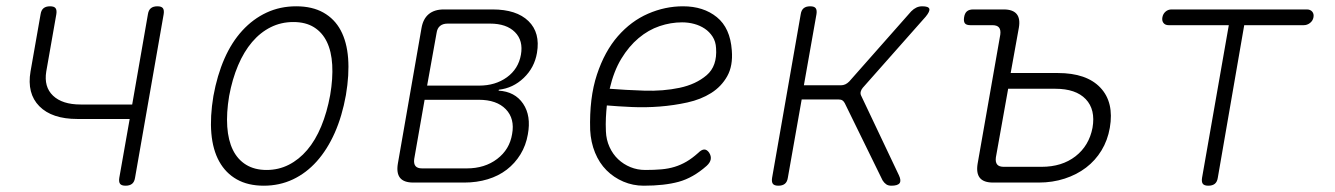

<svg xmlns="http://www.w3.org/2000/svg" viewBox="-20 -580 4240 610"><path d="M379 10Q366 10 361.5 4Q357 -2 359 -15L392 -202H226Q145 -202 105 -242.5Q65 -283 77 -353L109 -535Q111 -548 118.5 -554Q126 -560 139 -560Q152 -560 156.5 -554Q161 -548 159 -535L127 -353Q119 -304 148.5 -276Q178 -248 236 -248H400L450 -535Q452 -548 459.5 -554Q467 -560 480 -560Q493 -560 497.5 -554Q502 -548 500 -535L409 -15Q407 -2 399.5 4Q392 10 379 10Z M818 10Q768 10 732.5 -10Q697 -30 676.5 -67Q656 -104 651.5 -156.5Q647 -209 658 -275Q670 -341 693 -393.5Q716 -446 750 -483Q784 -520 827 -540Q870 -560 921 -560Q972 -560 1007.5 -540Q1043 -520 1062.5 -483.5Q1082 -447 1086 -395Q1090 -343 1079 -278Q1067 -211 1043.5 -158Q1020 -105 986.5 -67.5Q953 -30 910.5 -10Q868 10 818 10ZM827 -40Q865 -40 897.5 -56.5Q930 -73 956 -103.5Q982 -134 1000.5 -178.5Q1019 -223 1029 -278Q1038 -331 1035.5 -374Q1033 -417 1018.5 -447Q1004 -477 977.5 -493.5Q951 -510 912 -510Q873 -510 840 -493.5Q807 -477 781 -446.5Q755 -416 736.5 -372.5Q718 -329 708 -275Q699 -221 702 -177.5Q705 -134 720 -103.5Q735 -73 762 -56.5Q789 -40 827 -40Z M1293 0Q1263 0 1251 -15Q1239 -30 1244 -60L1319 -490Q1324 -520 1342 -535Q1360 -550 1390 -550H1545Q1621 -550 1659 -513Q1697 -476 1686 -412Q1678 -365 1644 -332.5Q1610 -300 1565 -295L1564 -292Q1616 -289 1642 -250.5Q1668 -212 1657 -153Q1651 -118 1633.5 -89.5Q1616 -61 1590 -41Q1564 -21 1529.5 -10.5Q1495 0 1455 0ZM1329 -263 1296 -75Q1294 -60 1300 -52.5Q1306 -45 1321 -45H1463Q1520 -45 1559.5 -75Q1599 -105 1607 -154Q1616 -203 1587 -233Q1558 -263 1501 -263ZM1402 -505Q1387 -505 1378 -497.5Q1369 -490 1367 -475L1337 -308H1502Q1554 -308 1590.5 -334.5Q1627 -361 1635 -406Q1643 -451 1616 -478Q1589 -505 1537 -505Z M2233 -95Q2240 -84 2238 -73.5Q2236 -63 2225 -53Q2182 -15 2136.5 -2.5Q2091 10 2025 10Q1991 10 1960.5 -3Q1930 -16 1907 -39Q1884 -62 1870.5 -95Q1857 -128 1855 -167Q1852 -269 1876.5 -343Q1901 -417 1943 -465Q1985 -513 2039 -536.5Q2093 -560 2150 -560Q2215 -560 2257.5 -525.5Q2300 -491 2305 -420Q2309 -371 2290.5 -338Q2272 -305 2239.5 -284.5Q2207 -264 2164 -254.5Q2121 -245 2076 -241.5Q2031 -238 1987 -240Q1943 -242 1908 -245Q1906 -226 1905 -206Q1904 -186 1905 -163Q1906 -136 1916.5 -113Q1927 -90 1944 -74Q1961 -58 1983 -49Q2005 -40 2030 -40Q2059 -40 2081.5 -42Q2104 -44 2123.5 -50Q2143 -56 2161 -66.5Q2179 -77 2198 -94Q2209 -105 2217.5 -105Q2226 -105 2233 -95ZM1917 -298Q1966 -294 2026.5 -292Q2087 -290 2139 -301Q2191 -312 2225 -341Q2259 -370 2255 -427Q2254 -448 2244 -463.5Q2234 -479 2219 -489Q2204 -499 2185.5 -504Q2167 -509 2147 -509Q2111 -509 2075.5 -497Q2040 -485 2009 -459Q1978 -433 1954 -393.5Q1930 -354 1917 -298Z M2453 10Q2440 10 2435.5 4Q2431 -2 2433 -15L2524 -535Q2526 -548 2533.5 -554Q2541 -560 2554 -560Q2567 -560 2571.5 -554Q2576 -548 2574 -535L2534 -309H2651Q2659 -309 2665.5 -312Q2672 -315 2678 -321L2875 -544Q2883 -552 2891.5 -556Q2900 -560 2910 -560Q2930 -560 2932.5 -552Q2935 -544 2921 -527L2721 -301Q2716 -295 2714.5 -288.5Q2713 -282 2716 -276L2836 -23Q2844 -6 2838 2Q2832 10 2812 10Q2802 10 2795.5 5.5Q2789 1 2784 -7L2664 -252Q2661 -258 2656.5 -261Q2652 -264 2644 -264H2527L2483 -15Q2481 -2 2473.5 4Q2466 10 2453 10Z M3191 -348H3341Q3432 -348 3476 -301.5Q3520 -255 3506 -174Q3499 -134 3479.5 -102Q3460 -70 3430.5 -47.5Q3401 -25 3362.5 -12.5Q3324 0 3280 0H3135Q3105 0 3093 -15Q3081 -30 3086 -60L3158 -470Q3160 -485 3154 -492.5Q3148 -500 3133 -500H3063Q3050 -500 3045.5 -506Q3041 -512 3043 -525Q3045 -538 3052 -544Q3059 -550 3072 -550H3169Q3198 -550 3210 -535.5Q3222 -521 3217 -492ZM3144 -80Q3142 -65 3148 -57.5Q3154 -50 3169 -50H3289Q3354 -50 3397 -83.5Q3440 -117 3451 -174Q3461 -232 3429.5 -265Q3398 -298 3333 -298H3183Z M3884 -500H3693Q3682 -500 3676.5 -507Q3671 -514 3673 -525Q3675 -536 3683 -543Q3691 -550 3702 -550H4132Q4143 -550 4149 -543Q4155 -536 4153 -525Q4151 -514 4142 -507Q4133 -500 4122 -500H3933L3849 -15Q3847 -2 3839.5 4Q3832 10 3819 10Q3806 10 3801.5 4Q3797 -2 3799 -15Z"/></svg>

Font: Maple Mono NL Thin
Style: Italic
Weight: 250
Italic angle: -10°
Monospace: yes
Designer: subframe7536
Version: Version 7.000